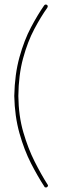

<svg xmlns="http://www.w3.org/2000/svg" viewBox="-20 -730 258 848"><path d="M190 85Q192 87 192 89Q192 92 189.5 95Q187 98 183 98Q177 98 176 94Q147 50 117 -8.5Q87 -67 66 -141.5Q45 -216 43 -306Q45 -402 66 -477.5Q87 -553 117 -609.5Q147 -666 175 -706Q178 -710 182 -710Q186 -710 188.5 -707.5Q191 -705 191 -702Q191 -700 189 -696Q161 -657 131.5 -601.5Q102 -546 82 -472.5Q62 -399 61 -306Q62 -218 83 -146Q104 -74 133 -16.5Q162 41 190 85Z"/></svg>

Font: Libertine-Super Thin
Style: Regular
Weight: 100
Designer: Bastien Sozeau
Foundry: NBR — Bastien Sozeau
Version: Version 2.003;gftools[0.9.33]